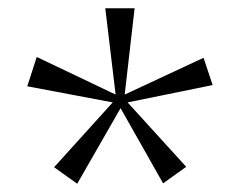

<svg xmlns="http://www.w3.org/2000/svg" viewBox="-20 -547 592 465"><path d="M167 -102 111 -142 253 -299 46 -338 69 -409 260 -318 235 -527H306L282 -318L473 -407L495 -341L289 -299L431 -143L375 -103L272 -285Z"/></svg>

Font: Alumni Sans
Style: Regular
Weight: 400
Designer: Robert E. Leuschke
Foundry: Robert E. Leuschke
Version: Version 1.018